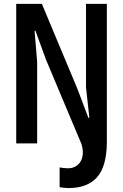

<svg xmlns="http://www.w3.org/2000/svg" viewBox="-20 -747 640 1000"><path d="M337 232.5Q326 232.5 312.2 231Q298.5 229.5 290.5 228V125Q297.5 126.5 310.5 128Q323.5 129.5 334.5 129.5Q355.5 129.5 372.2 120.5Q389 111.5 399.2 94.8Q409.5 78 411.2 54.8Q413 31.5 404 2.5L219.5 -436.5L164.5 -587H160L173.5 -424.5V0H64.5V-727H198L382.5 -286L440.5 -133H445.5L428 -291V-727H536.5V0Q534.5 122.5 484.2 177.5Q434 232.5 337 232.5Z"/></svg>

Font: Spline Sans Mono Medium
Style: Regular
Weight: 500
Monospace: yes
Version: Version 1.004